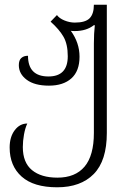

<svg xmlns="http://www.w3.org/2000/svg" viewBox="-20 -556 572 816"><path d="M21 71Q21 26 42.5 -2.5Q64 -31 96 -31Q87 -12 82 15.5Q77 43 77 69Q77 135 116 167Q155 199 224 199Q300 199 339.5 152Q379 105 379 9V-371Q379 -414 383 -449H379Q347 -424 298 -424Q286 -424 281 -425Q318 -374 318 -315Q318 -254 283.5 -223Q249 -192 188 -192Q127 -192 93.5 -217Q60 -242 60 -279Q60 -300 70.5 -309.5Q81 -319 99 -319Q99 -231 186 -231Q268 -231 268 -317Q268 -368 250 -399.5Q232 -431 195 -464L222 -492Q232 -478 254 -469Q276 -460 298 -460Q343 -460 361 -478.5Q379 -497 379 -536H434V9Q434 127 378.5 183.5Q323 240 223 240Q123 240 72 194.5Q21 149 21 71Z"/></svg>

Font: Noto Serif Georgian Light
Style: Regular
Weight: 300
Designer: Monotype Design team
Foundry: Monotype Imaging Inc.
Version: Version 1.000